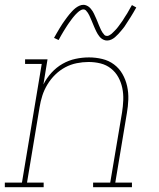

<svg xmlns="http://www.w3.org/2000/svg" viewBox="-38 -776 658 796"><path d="M-18 0V-19H53L135 -511H66V-530H159L142 -426Q155 -452 175.5 -474.5Q196 -497 221.5 -511.5Q247 -526 275 -532Q303 -538 331 -538Q359 -538 386 -531.5Q413 -525 434.5 -509Q456 -493 469.5 -469.5Q483 -446 489 -419Q495 -392 494 -363.5Q493 -335 488 -307L440 -19H509V0H348V-19H419L468 -310Q472 -335 473 -361Q474 -387 469 -411Q464 -435 452.5 -456Q441 -477 422 -492Q403 -507 379 -513Q355 -519 329 -519Q305 -519 280 -514Q255 -509 232.5 -497Q210 -485 191 -466.5Q172 -448 158.5 -425.5Q145 -403 137.5 -379.5Q130 -356 126 -331L74 -19H143V0ZM406 -608Q399 -608 393 -610.5Q387 -613 382.5 -616.5Q378 -620 374 -625Q370 -630 367 -635Q364 -640 361.5 -645Q359 -650 356.5 -655.5Q354 -661 351.5 -667Q349 -673 346.5 -679Q344 -685 341.5 -691Q339 -697 336.5 -702.5Q334 -708 332 -712.5Q330 -717 326 -723Q322 -729 318 -733Q314 -737 308 -737Q303 -737 298 -734.5Q293 -732 290 -729.5Q287 -727 283 -723.5Q279 -720 274.5 -715Q270 -710 268 -707.5Q266 -705 263.5 -702Q261 -699 258.5 -695.5Q256 -692 253.5 -688.5Q251 -685 248 -681Q245 -677 242.5 -673Q240 -669 237 -664.5Q234 -660 231 -655Q228 -650 224.5 -644.5Q221 -639 218 -633.5Q215 -628 211.5 -622Q208 -616 205 -610L186 -619Q192 -630 198 -640Q204 -650 209.5 -659.5Q215 -669 220.5 -677Q226 -685 231 -692Q236 -699 240.5 -705Q245 -711 249.5 -716.5Q254 -722 261 -729.5Q268 -737 275 -742.5Q282 -748 290.5 -752Q299 -756 308 -756Q314 -756 320 -753.5Q326 -751 330.5 -747.5Q335 -744 339 -739Q343 -734 346 -729.5Q349 -725 351.5 -719.5Q354 -714 356.5 -708.5Q359 -703 361.5 -697.5Q364 -692 366.5 -685.5Q369 -679 371.5 -673Q374 -667 376.5 -661.5Q379 -656 381 -651.5Q383 -647 387 -641Q391 -635 395 -631Q399 -627 406 -627Q410 -627 415 -629.5Q420 -632 423.5 -635Q427 -638 430.5 -641.5Q434 -645 438.5 -649.5Q443 -654 445 -656.5Q447 -659 449.5 -662Q452 -665 454.5 -668.5Q457 -672 459.5 -675.5Q462 -679 465 -683Q468 -687 471 -691.5Q474 -696 476.5 -700.5Q479 -705 482.5 -710Q486 -715 489 -720Q492 -725 495 -730.5Q498 -736 501.5 -742Q505 -748 509 -755L527 -745Q521 -734 515 -724Q509 -714 503.5 -705Q498 -696 492.5 -688Q487 -680 482.5 -672.5Q478 -665 473 -659Q468 -653 463.5 -647.5Q459 -642 452 -634.5Q445 -627 438.5 -621.5Q432 -616 423.5 -612Q415 -608 406 -608Z"/></svg>

Font: Iosevka Curly Slab ThExObl
Style: Regular
Weight: 100
Width: 7
Italic angle: -9°
Monospace: yes
Designer: Belleve Invis
Foundry: Belleve Invis
Version: Version 11.1.0; ttfautohint (v1.8.3)